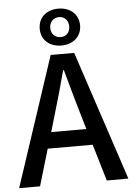

<svg xmlns="http://www.w3.org/2000/svg" viewBox="-64 -1042 750 1089"><g transform="rotate(-5 311.0 -497.5)"><path d="M310 -785C376 -785 425 -826 425 -890C425 -954 376 -995 310 -995C242 -995 195 -954 195 -890C195 -826 242 -785 310 -785ZM310 -833C280 -833 255 -853 255 -890C255 -925 280 -947 310 -947C339 -947 363 -925 363 -890C363 -853 339 -833 310 -833ZM0 0H119L181 -209H437L499 0H622L378 -737H244ZM209 -301 238 -400C262 -480 285 -561 307 -645H311C334 -562 356 -480 380 -400L409 -301Z"/></g></svg>

Font: Noto Sans CJK TC Medium
Style: Regular
Weight: 500
Designer: Ryoko NISHIZUKA 西塚涼子 (kana, bopomofo & ideographs); Paul D. Hunt (Latin, Greek & Cyrillic); Sandoll Communications 산돌커뮤니
Foundry: Adobe
Version: Version 2.004;hotconv 1.0.118;makeotfexe 2.5.65603